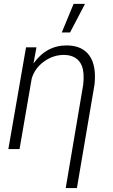

<svg xmlns="http://www.w3.org/2000/svg" viewBox="-20 -774 585 997"><path d="M169.4 -528.3 153.8 -444.3Q222.2 -540 330.1 -538.1Q408.7 -536.6 445.1 -484.1Q481.4 -431.6 470.7 -334.5L379.4 202.6H321.3L412.1 -334.5Q415.5 -363.8 413.6 -391.6Q410.2 -437.5 385.3 -462.4Q360.4 -487.3 314.9 -488.8Q256.8 -489.7 208.3 -454.3Q159.7 -418.9 144.5 -365.2L81.5 0H23.4L115.2 -528.3ZM362.3 -753.9H421.4L343.8 -605.5H300.8Z"/></svg>

Font: RobotoInd Light
Style: Italic
Weight: 300
Italic angle: -12°
Designer: Google
Version: Version 2.001151; 2014